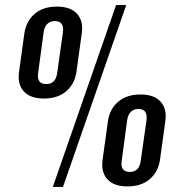

<svg xmlns="http://www.w3.org/2000/svg" viewBox="-20 -728 705 756"><path d="M153 -340Q99 -340 73.5 -368.5Q48 -397 55 -445L76 -597Q83 -645 116.5 -673.5Q150 -702 204 -702Q258 -702 283.5 -673.5Q309 -645 302 -597L281 -445Q274 -397 240.5 -368.5Q207 -340 153 -340ZM162 -397Q199 -397 205 -440L228 -602Q233 -645 196 -645Q178 -645 166.5 -634Q155 -623 152 -602L130 -440Q127 -419 135 -408Q143 -397 162 -397ZM437 -708H477L228 8H188ZM482 6Q428 6 402.5 -22.5Q377 -51 384 -99L405 -251Q412 -299 445.5 -327.5Q479 -356 533 -356Q587 -356 612.5 -327.5Q638 -299 631 -251L610 -99Q603 -51 569.5 -22.5Q536 6 482 6ZM491 -51Q528 -51 534 -94L557 -256Q562 -299 525 -299Q507 -299 495.5 -288Q484 -277 481 -256L459 -94Q456 -73 464 -62Q472 -51 491 -51Z"/></svg>

Font: Pathway Extreme Condensed Medium
Style: Italic
Weight: 500
Width: 3
Italic angle: -8°
Version: Version 1.001;gftools[0.9.26]